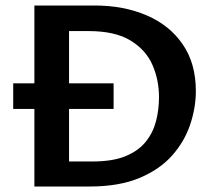

<svg xmlns="http://www.w3.org/2000/svg" viewBox="-20 -678 783 698"><path d="M105 0V-658H323Q430 -658 513.5 -622Q597 -586 644.5 -516.5Q692 -447 692 -347Q692 -287 671.5 -225.5Q651 -164 606 -113Q561 -62 487 -31Q413 0 306 0ZM28 -282V-375H393V-282ZM231 -91H317Q390 -91 437 -110.5Q484 -130 510.5 -163.5Q537 -197 547.5 -238.5Q558 -280 558 -325Q558 -388 534 -442.5Q510 -497 454 -531Q398 -565 302 -565H231Z"/></svg>

Font: Ysabeau
Style: Bold
Weight: 700
Designer: Christian Thalmann (Catharsis Fonts)
Version: Version 2.000;gftools[0.9.27.dev2+g8671c4b]